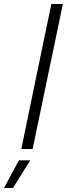

<svg xmlns="http://www.w3.org/2000/svg" viewBox="-81 -749 336 965"><path d="M177 -729H235L83 0H26ZM14 57H71L-16 196H-61Z"/></svg>

Font: Mona Sans Light
Style: Italic
Weight: 300
Italic angle: -11.7°
Designer: Deni Anggara
Foundry: GitHub
Version: Version 2.000